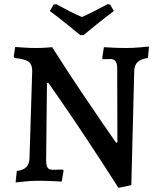

<svg xmlns="http://www.w3.org/2000/svg" viewBox="-20 -870 763 924"><path d="M213 -471H206L202 -95Q203 -71 210 -62Q217 -53 235 -53L283 -54L286 -49L277 4Q265 3 231 1.5Q197 0 161 0Q132 0 98.5 3.5Q65 7 55 8L61 -47Q92 -51 106.5 -65.5Q121 -80 122 -110L135 -529Q135 -560 117.5 -573Q100 -586 50 -591L46 -598L53 -644Q63 -643 96 -641Q129 -639 152 -639Q175 -639 199.5 -640.5Q224 -642 231 -643Q298 -537 366.5 -435Q435 -333 480.5 -267Q526 -201 538 -184H545L544 -543Q544 -586 511 -586L475 -585L472 -591L480 -643Q492 -642 524 -640.5Q556 -639 590 -639Q618 -639 652.5 -642Q687 -645 697 -646L692 -591Q658 -586 642.5 -571.5Q627 -557 626 -528L612 21L550 34Q471 -90 396.5 -202Q322 -314 274 -383.5Q226 -453 213 -471ZM220 -817 238 -848 250 -850Q321 -811 374 -788Q420 -808 498 -850L510 -848L528 -817Q485 -785 440 -748.5Q395 -712 382 -701H366Q353 -712 308 -748.5Q263 -785 220 -817Z"/></svg>

Font: Alegreya SC Medium
Style: Regular
Weight: 500
Designer: Juan Pablo del Peral
Foundry: Huerta Tipografica
Version: Version 2.007; ttfautohint (v1.6)